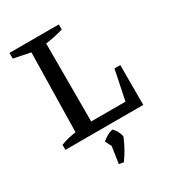

<svg xmlns="http://www.w3.org/2000/svg" viewBox="-208 -766 1009 1115"><g transform="rotate(-30 296.5 -209.0)"><path d="M515 -267H554V0H32V-34Q59 -44 84 -50Q109 -56 134 -59L144 -589L32 -612V-650H363V-616Q337 -608 307 -601.5Q277 -595 244 -591V-68H474ZM259 227 276 115 255 73Q287 44 327 34Q341 48 350 64Q359 80 363 100Q336 169 290 232Z"/></g></svg>

Font: Piazzolla SC Medium
Style: Regular
Weight: 500
Designer: Juan Pablo del Peral
Foundry: Huerta Tipografica
Version: Version 1.330